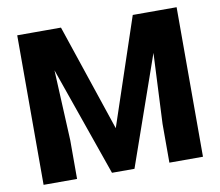

<svg xmlns="http://www.w3.org/2000/svg" viewBox="-78 -805 1032 899"><g transform="rotate(-10 438.0 -355.5)"><path d="M134.8 -710.9H266.6L437.5 -202.6L607.9 -710.9H739.7L490.7 0H383.8ZM58.6 -710.9H192.9L217.8 -184.1V0H58.6ZM681.6 -710.9H816.4V0H656.7V-184.1Z"/></g></svg>

Font: Roboto ExtraBold
Style: Regular
Weight: 800
Designer: Christian Robertson
Foundry: Google
Version: Version 3.009; 2024